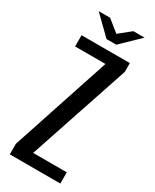

<svg xmlns="http://www.w3.org/2000/svg" viewBox="-187 -766 657 816"><g transform="rotate(30 141.0 -358.0)"><path d="M17 0V-52L177 -536H28V-591H265V-548L100 -55H265V0ZM128 -630 40 -716H96L153 -670L210 -716H265L176 -630Z"/></g></svg>

Font: Alumni Sans Thin Medium
Style: Regular
Weight: 500
Version: Version 1.018